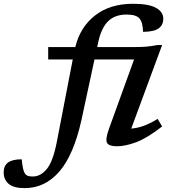

<svg xmlns="http://www.w3.org/2000/svg" viewBox="-184 -763 914 1016"><path d="M247 -128Q206 57 130 144.8Q54 232.5 -53.5 232.5Q-111 232.5 -137.8 210.2Q-164.5 188 -164.5 149Q-164.5 114.5 -141.8 97.2Q-119 80 -69 80Q-63.5 139.5 -52 155.5Q-45 165 -35 168Q-25 171 -10.5 171Q31 171 63.8 131.2Q96.5 91.5 116.5 -11.5L201 -448.5H71V-514H214.5Q240 -619.5 319 -681.2Q398 -743 520.5 -743Q603 -743 641.5 -721.5Q680 -700 680 -664Q680 -630.5 655.5 -612.8Q631 -595 573 -594.5Q572 -645 553.5 -666Q536 -686 485.5 -686Q425 -686 388.8 -651.2Q352.5 -616.5 335.5 -539L330.5 -514H527Q567.5 -514 593.8 -516.5Q620 -519 651 -525H674L510.5 -82.5Q542.5 -85 576.8 -97.2Q611 -109.5 650 -134L674 -94Q594 -31.5 536.2 -10.2Q478.5 11 434.5 11Q392 11 382.2 -7.2Q372.5 -25.5 393 -82.5L525.5 -448.5H316Z"/></svg>

Font: Newsreader Caption Medium
Style: Italic
Weight: 500
Italic angle: -17°
Designer: Hugues Gentile
Foundry: Production Type
Version: Version 1.001